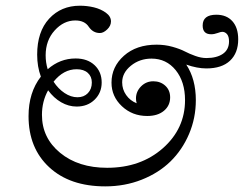

<svg xmlns="http://www.w3.org/2000/svg" viewBox="-20 -620 871 686"><path d="M356 45.9Q229.5 45.9 155.8 -22.5Q82 -90.8 82 -205.1Q82 -289.6 126 -346.2Q112.8 -381.8 112.8 -424.8Q112.8 -506.8 155.5 -553.2Q198.2 -599.6 265.6 -599.6Q291 -599.6 315.4 -593.8Q339.8 -587.9 358.2 -574.7Q376.5 -561.5 376.5 -543.5Q376.5 -527.8 363 -514.9Q349.6 -502 336.9 -502Q312.5 -502 297.4 -523.9Q282.7 -546.9 249 -546.9Q207.5 -546.9 175.3 -511.2Q143.1 -475.6 143.1 -422.4Q143.1 -396.5 150.4 -372.6Q194.3 -411.1 250 -411.1Q292.5 -411.1 317.9 -387.2Q343.3 -363.3 343.3 -325.2Q343.3 -288.6 318.1 -263.9Q293 -239.3 253.9 -239.3Q225.1 -239.3 198.5 -254.6Q171.9 -270 151.9 -297.4Q129.9 -257.8 129.9 -209.5Q129.9 -127.4 194.8 -74Q259.8 -20.5 362.8 -20.5Q482.4 -20.5 561.8 -90.3Q641.1 -160.2 641.1 -262.2Q641.1 -328.1 607.7 -369.4Q574.2 -410.6 521.5 -410.6Q479 -410.6 447.8 -385.3Q416.5 -359.9 416.5 -325.7Q416.5 -300.8 430.7 -280.5Q444.8 -260.3 468.3 -251Q465.8 -259.8 465.8 -268.1Q465.8 -293 483.9 -311.3Q502 -329.6 527.8 -329.6Q553.2 -329.6 570.6 -313.7Q587.9 -297.9 587.9 -272Q587.9 -242.7 565.7 -224.1Q543.5 -205.6 505.9 -205.6Q452.6 -205.6 415.5 -240.5Q378.4 -275.4 378.4 -324.7Q378.4 -381.3 422.9 -420.9Q467.3 -460.4 539.6 -460.4Q568.8 -460.4 595.9 -452.9Q623 -445.3 639.9 -436.5Q656.7 -427.7 677.7 -420.2Q698.7 -412.6 717.3 -412.6Q754.4 -412.6 776.4 -427.7Q798.3 -442.9 798.3 -472.2Q798.3 -489.3 791.3 -497.8Q784.2 -506.3 773.9 -506.3Q769 -506.3 757.3 -502Q745.6 -497.6 734.4 -497.6Q704.1 -497.6 704.1 -528.8Q704.1 -567.4 752.9 -567.4Q789.6 -567.4 810.3 -544.2Q831.1 -521 831.1 -479.5Q831.1 -430.7 801.8 -403.1Q772.5 -375.5 717.3 -375.5Q684.6 -375.5 645.5 -389.2Q679.7 -337.4 679.7 -262.2Q679.7 -198.2 655.5 -141.4Q631.3 -84.5 589.1 -43.2Q546.9 -2 486.3 22Q425.8 45.9 356 45.9ZM256.8 -272.5Q279.8 -272.5 293.9 -287.1Q308.1 -301.8 308.1 -325.2Q308.1 -346.7 293.7 -359.6Q279.3 -372.6 253.9 -372.6Q207 -372.6 171.4 -328.1Q188 -302.7 210.7 -287.6Q233.4 -272.5 256.8 -272.5Z"/></svg>

Font: Elstob 18pt
Style: Italic
Weight: 400
Italic angle: -20°
Designer: Peter S. Baker
Version: Version 1.015